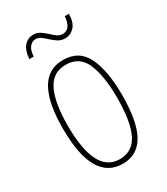

<svg xmlns="http://www.w3.org/2000/svg" viewBox="-179 -852 762 876"><g transform="rotate(-30 201.5 -414.0)"><path d="M357 -330Q357 -190 319 -123Q281 -56 204 -56Q46 -56 46 -332Q46 -466 84.5 -534.5Q123 -603 202 -603Q287 -603 322 -530Q357 -457 357 -330ZM72 -332Q72 -209 104 -145Q136 -81 203 -81Q269 -81 300 -142Q331 -203 331 -331Q331 -446 302.5 -512Q274 -578 202 -578Q133 -578 102.5 -514.5Q72 -451 72 -332ZM72 -683Q76 -730 95.5 -750.5Q115 -771 141 -771Q162 -771 177.5 -761Q193 -751 206 -738.5Q219 -726 232.5 -716Q246 -706 262 -706Q305 -706 310 -772H332Q331 -726 310.5 -704.5Q290 -683 262 -683Q241 -683 225.5 -693Q210 -703 196.5 -715.5Q183 -728 170 -738Q157 -748 141 -748Q124 -748 110.5 -732.5Q97 -717 95 -683Z"/></g></svg>

Font: Noto Sans Malayalam UI ExtraCondensed Thin
Style: Regular
Weight: 100
Width: 2
Designer: Jelle Bosma - Monotype Design Team
Foundry: Monotype Imaging Inc.
Version: Version 2.104; ttfautohint (v1.8.4.7-5d5b)